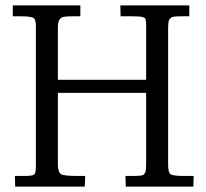

<svg xmlns="http://www.w3.org/2000/svg" viewBox="-20 -687 760 707"><path d="M27.1 -627V-667H275.9V-627H250Q212.4 -627 206.3 -622.1Q200.2 -617.2 197.5 -612.1Q193.1 -603.8 193.1 -583V-393.1H518.1V-591.1Q518.1 -617.7 513.5 -620.5Q509 -623.3 502 -625Q494.1 -627 466.1 -627H424.1L423.1 -667H677V-627H648.9Q615.7 -627 610.2 -622.3Q604.7 -617.7 602.5 -612.8Q599.1 -605 599.1 -585V-80.1Q599.1 -51.3 608.3 -45.2Q617.4 -39.1 658.9 -39.1H693.1L691.9 0H443.1L441.9 -39.1H470.9Q503.9 -39.1 508.8 -43.7Q513.7 -48.3 515.6 -54Q518.1 -61.8 518.1 -83V-345H193.1V-83Q193.1 -53 204.6 -45.7Q214.6 -39.1 264.9 -39.1H293.9L292 0H35.9L34.9 -39.1Q56.4 -39.1 70.1 -39.1Q83.7 -39.1 90.5 -40Q97.2 -41 99.7 -41.5Q102.3 -42 105.6 -45Q108.9 -48.1 109.5 -50Q110.1 -52 111.1 -58.2Q112.1 -64.5 112.1 -68.8V-594Q112.1 -617.2 101.1 -622.1Q90.3 -627 53 -627Z"/></svg>

Font: Linden Hill
Style: Regular
Weight: 400
Version: Version 1.202